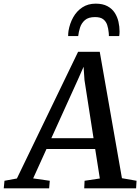

<svg xmlns="http://www.w3.org/2000/svg" viewBox="-88 -1031 768 1051"><path d="M-67.5 0 -63.5 -41.5 4.5 -54 339.5 -747.5H458L579.5 -55.5L659.5 -41.5L657 0H373L375 -41.5L458.5 -54L433 -215.5H166.5L93.5 -54.5L184.5 -41.5L181 0ZM193 -274.5H424L374.5 -592.5L369.5 -665.5L339.5 -597.5ZM435.5 -1011Q474.5 -1011 500 -997.2Q525.5 -983.5 540 -961Q554.5 -938.5 560.5 -911.8Q566.5 -885 566.5 -858.5Q566.5 -852.5 566 -846Q565.5 -839.5 564.5 -833.5H508Q508 -838.5 507.8 -843.2Q507.5 -848 507 -853Q505 -875 498.8 -894.2Q492.5 -913.5 477.2 -925.5Q462 -937.5 432 -937.5Q396 -937.5 377 -921Q358 -904.5 350.2 -880.2Q342.5 -856 340 -833.5H285Q285 -841 285.5 -848Q286 -855 287 -862Q294 -903 313 -936.8Q332 -970.5 363 -990.8Q394 -1011 435.5 -1011Z"/></svg>

Font: Merriweather Medium
Style: Italic
Weight: 500
Italic angle: -7.8°
Version: Version 2.101